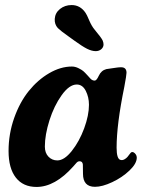

<svg xmlns="http://www.w3.org/2000/svg" viewBox="-20 -737 566 767"><path d="M277.8 -574.2Q268.6 -581.1 252.7 -592.3Q236.8 -603.5 227.5 -610.8Q218.3 -618.2 210.9 -625Q197.3 -640.1 198.7 -661.6Q200.2 -685.5 219.7 -701.2Q239.3 -716.8 266.1 -716.8Q300.8 -716.8 321.8 -685.5Q326.7 -678.7 336.2 -656Q345.7 -633.3 357.9 -618.7Q385.3 -585.9 390.1 -575.2Q394 -565.9 393.6 -557.6Q392.6 -546.9 383.8 -539.8Q375 -532.7 362.3 -532.7Q346.7 -532.7 327.6 -542.2Q308.6 -551.8 277.8 -574.2ZM526.4 -107.4Q526.4 -83.5 497.1 -55.7Q467.8 -27.8 428.2 -9.3Q388.7 9.3 359.4 9.3Q311.5 9.3 311.5 -43Q311.5 -75.2 311 -79.6Q309.6 -92.8 298.3 -92.8Q293.5 -92.8 290 -90.6Q286.6 -88.4 281 -81.5Q275.4 -74.7 272.5 -71.8Q199.7 9.8 126 9.8Q72.3 9.8 43.2 -27.6Q14.2 -64.9 14.2 -133.8Q14.2 -202.1 36.6 -265.6Q59.1 -329.1 95 -373.5Q130.9 -418 176.5 -444.6Q222.2 -471.2 267.1 -471.2Q280.3 -471.2 293.2 -464.8Q306.2 -458.5 312.5 -453.1Q318.8 -447.8 329.6 -435.8Q340.3 -423.8 341.3 -422.9Q348.6 -415 358.4 -415Q365.7 -415 374.5 -434.1Q384.3 -455.6 404.8 -460.9Q412.6 -461.9 425 -463.9Q437.5 -465.8 446.5 -467Q455.6 -468.3 463.9 -468.3Q485.4 -468.3 485.4 -446.3Q485.4 -437.5 476.6 -390.1Q445.8 -240.2 445.8 -147Q445.8 -101.1 461.9 -98.1Q469.2 -96.2 476.8 -100.3Q484.4 -104.5 489 -109.9Q493.7 -115.2 501.5 -126Q505.9 -131.3 512.7 -128.9Q518.6 -126 522.5 -120.1Q526.4 -114.7 526.4 -107.4ZM286.6 -399.4Q256.8 -399.4 226.3 -356.7Q195.8 -314 177.5 -256.1Q159.2 -198.2 159.2 -151.4Q159.2 -126 173.6 -111.1Q188 -96.2 209 -96.2Q236.8 -96.2 266.8 -134Q296.9 -171.9 316.2 -224.1Q335.4 -276.4 335.4 -318.4Q335.4 -349.1 322.5 -374.3Q309.6 -399.4 286.6 -399.4Z"/></svg>

Font: Cooper*
Style: Bold Italic
Weight: 700
Italic angle: -7°
Designer: Owen Earl
Foundry: indestructible type*
Version: Version 0.001